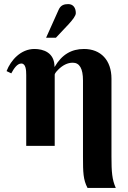

<svg xmlns="http://www.w3.org/2000/svg" viewBox="-20 -712 625 937"><path d="M205 -528H253L316 -595C335 -616 350 -635 350 -648C350 -674 337 -692 313 -692C293 -692 276 -687 266 -664ZM545 205C527 165 524 127 524 52V-328C524 -418 472 -473 390 -473C329 -473 282 -446 247 -386H246C246 -456 191 -473 148 -473C82 -473 33 -419 12 -365L35 -354C48 -378 64 -402 84 -402C106 -402 108 -370 108 -346V0H247V-348C247 -352 253 -361 264 -372C286 -394 310 -406 335 -406C368 -406 385 -378 385 -319V53C385 129 386 165 407 205Z"/></svg>

Font: XITS Math
Style: Bold
Weight: 700
Designer: MicroPress Inc., with final additions and corrections provided by Coen Hoffman, Elsevier (retired)
Version: Version 1.105